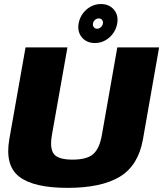

<svg xmlns="http://www.w3.org/2000/svg" viewBox="-20 -904 789 928"><path d="M306.5 4Q470 4 559.2 -50Q648.5 -104 671 -231L749 -675H547L472.5 -252Q461 -186 430.5 -159.2Q400 -132.5 330.5 -132.5Q261.5 -132.5 240.5 -159.5Q219.5 -186.5 231 -252L306 -675H103.5L25 -231Q3 -104 73 -50Q143 4 306.5 4ZM439 -696Q465.5 -696 488.2 -708.5Q511 -721 526.5 -742.5Q542 -764 546.5 -790.5Q553.5 -830.5 530.5 -857.5Q507.5 -884.5 467.5 -884.5Q441 -884.5 418.2 -872Q395.5 -859.5 380 -838.2Q364.5 -817 360 -790.5Q353 -750.5 376 -723.2Q399 -696 439 -696ZM449 -765Q439.5 -765 433.5 -772.5Q427.5 -780 429.5 -790.5Q431 -801 439.2 -808Q447.5 -815 457.5 -815Q467.5 -815 473.2 -808Q479 -801 477.5 -790.5Q475.5 -780 467.2 -772.5Q459 -765 449 -765Z"/></svg>

Font: Anybody UltraCondensed Thin ExtraBold
Style: Italic
Weight: 800
Italic angle: -10°
Version: Version 1.111